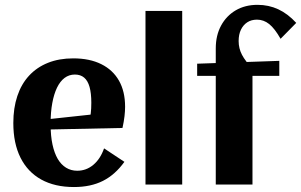

<svg xmlns="http://www.w3.org/2000/svg" viewBox="-20 -744 1214 774"><path d="M278 10Q200.9 10 146.2 -20.3Q91.5 -50.6 62.6 -108.4Q33.7 -166.2 33.7 -248Q33.7 -308.7 49.9 -357Q66.1 -405.4 97.2 -439Q128.3 -472.7 173.2 -490.7Q218.1 -508.7 275.4 -508.7Q341.5 -508.7 388.4 -485.3Q435.2 -462 459.7 -418.7Q484.3 -375.4 484.3 -313.6Q484.3 -296.3 481.9 -275.5Q479.5 -254.6 473.8 -228.2L139.3 -221.2V-259.7L384.1 -286.1L337.6 -247.3Q343.6 -269.5 345.9 -287.1Q348.1 -304.8 348.1 -329.9Q348.1 -368.3 341 -393.6Q333.9 -418.8 319.2 -431.1Q304.5 -443.5 281.8 -443.5Q258.5 -443.5 240.3 -429.9Q222.2 -416.2 209.8 -390.5Q197.4 -364.7 190.8 -328.7Q184.1 -292.8 184.1 -248.4V-240.9Q184.1 -196.1 191.6 -161.4Q199.1 -126.8 212.7 -103.5Q226.4 -80.2 246.3 -68Q266.3 -55.7 291.2 -55.7Q327.9 -55.7 356.3 -79.6Q384.8 -103.5 399.5 -145.9L481.5 -91.6Q444.2 -39.7 395.1 -14.9Q346 10 278 10Z M566.5 0V-700H714.5V0Z M849.8 0V-438.2H774.8V-487.2L1105.9 -498.7V-438.2H997.8V0ZM849.8 -467.7V-548.8Q849.8 -601.3 871.2 -640.8Q892.6 -680.3 930.3 -702.4Q968.1 -724.5 1018 -724.5Q1063.3 -724.5 1101.9 -706.5Q1140.4 -688.6 1174.2 -651.7L1111.1 -587.6Q1087.5 -629.1 1065.2 -647Q1042.9 -664.8 1015.9 -664.8Q993.3 -664.8 976.8 -654.1Q960.4 -643.3 951.2 -624.2Q942 -605 942 -578.6Q942 -548.9 955.5 -523.1Q969 -497.3 997.5 -468.2Z"/></svg>

Font: Sutasoma
Style: Regular
Weight: 400
Designer: Izhar Fathurrohim, Akbar Rohmanto, Arusyal Khofiqoini
Foundry: Kiwari Kolektiv
Version: Version 1.102